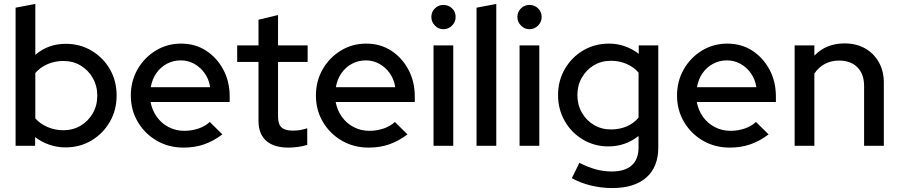

<svg xmlns="http://www.w3.org/2000/svg" viewBox="-20 -739 4555 973"><path d="M59 0V-700L159 -719V-461Q223 -517 314 -517Q386 -517 444.5 -482Q503 -447 537 -388Q571 -329 571 -255Q571 -181 536.5 -121.5Q502 -62 443.5 -27Q385 8 312 8Q270 8 230.5 -5.5Q191 -19 158 -44V0ZM301 -79Q350 -79 388.5 -102Q427 -125 450 -164.5Q473 -204 473 -254Q473 -304 450 -344Q427 -384 388.5 -407Q350 -430 301 -430Q258 -430 221 -414Q184 -398 159 -369V-139Q184 -111 221.5 -95Q259 -79 301 -79Z M910 9Q835 9 774.5 -26Q714 -61 678.5 -121Q643 -181 643 -255Q643 -328 677 -387.5Q711 -447 769 -482.5Q827 -518 898 -518Q969 -518 1024 -482.5Q1079 -447 1111.5 -386.5Q1144 -326 1144 -250V-222H743Q751 -180 774.5 -147Q798 -114 834.5 -95Q871 -76 914 -76Q951 -76 985.5 -87.5Q1020 -99 1043 -121L1107 -58Q1062 -24 1014.5 -7.5Q967 9 910 9ZM744 -297H1045Q1039 -337 1017.5 -367.5Q996 -398 964.5 -415.5Q933 -433 896 -433Q858 -433 826 -416Q794 -399 772.5 -368.5Q751 -338 744 -297Z M1442 9Q1368 9 1329 -25.5Q1290 -60 1290 -126V-425H1182V-509H1290V-639L1389 -663V-509H1539V-425H1389V-149Q1389 -110 1406.5 -93.5Q1424 -77 1464 -77Q1485 -77 1501.5 -80Q1518 -83 1537 -89V-5Q1517 2 1490.5 5.5Q1464 9 1442 9Z M1848 9Q1773 9 1712.5 -26Q1652 -61 1616.5 -121Q1581 -181 1581 -255Q1581 -328 1615 -387.5Q1649 -447 1707 -482.5Q1765 -518 1836 -518Q1907 -518 1962 -482.5Q2017 -447 2049.5 -386.5Q2082 -326 2082 -250V-222H1681Q1689 -180 1712.5 -147Q1736 -114 1772.5 -95Q1809 -76 1852 -76Q1889 -76 1923.5 -87.5Q1958 -99 1981 -121L2045 -58Q2000 -24 1952.5 -7.5Q1905 9 1848 9ZM1682 -297H1983Q1977 -337 1955.5 -367.5Q1934 -398 1902.5 -415.5Q1871 -433 1834 -433Q1796 -433 1764 -416Q1732 -399 1710.5 -368.5Q1689 -338 1682 -297Z M2177 0V-509H2277V0ZM2227 -591Q2202 -591 2184 -609.5Q2166 -628 2166 -653Q2166 -679 2184 -696.5Q2202 -714 2227 -714Q2253 -714 2271 -696.5Q2289 -679 2289 -653Q2289 -628 2271 -609.5Q2253 -591 2227 -591Z M2395 0V-700L2495 -719V0Z M2613 0V-509H2713V0ZM2663 -591Q2638 -591 2620 -609.5Q2602 -628 2602 -653Q2602 -679 2620 -696.5Q2638 -714 2663 -714Q2689 -714 2707 -696.5Q2725 -679 2725 -653Q2725 -628 2707 -609.5Q2689 -591 2663 -591Z M3083 214Q3027 214 2974 201Q2921 188 2878 164L2916 86Q2961 109 3000.5 119.5Q3040 130 3080 130Q3147 130 3181.5 99Q3216 68 3216 8V-50Q3149 3 3063 3Q2993 3 2934.5 -31.5Q2876 -66 2842 -125.5Q2808 -185 2808 -257Q2808 -330 2842.5 -389.5Q2877 -449 2935.5 -483.5Q2994 -518 3067 -518Q3108 -518 3146.5 -504.5Q3185 -491 3217 -466V-509H3316V8Q3316 107 3255.5 160.5Q3195 214 3083 214ZM3076 -83Q3120 -83 3156 -98.5Q3192 -114 3216 -143V-371Q3192 -399 3155.5 -415Q3119 -431 3076 -431Q3028 -431 2989.5 -408Q2951 -385 2928.5 -345.5Q2906 -306 2906 -257Q2906 -208 2928.5 -168.5Q2951 -129 2989.5 -106Q3028 -83 3076 -83Z M3678 9Q3603 9 3542.5 -26Q3482 -61 3446.5 -121Q3411 -181 3411 -255Q3411 -328 3445 -387.5Q3479 -447 3537 -482.5Q3595 -518 3666 -518Q3737 -518 3792 -482.5Q3847 -447 3879.5 -386.5Q3912 -326 3912 -250V-222H3511Q3519 -180 3542.5 -147Q3566 -114 3602.5 -95Q3639 -76 3682 -76Q3719 -76 3753.5 -87.5Q3788 -99 3811 -121L3875 -58Q3830 -24 3782.5 -7.5Q3735 9 3678 9ZM3512 -297H3813Q3807 -337 3785.5 -367.5Q3764 -398 3732.5 -415.5Q3701 -433 3664 -433Q3626 -433 3594 -416Q3562 -399 3540.5 -368.5Q3519 -338 3512 -297Z M4007 0V-509H4107V-457Q4166 -519 4260 -519Q4319 -519 4363.5 -494Q4408 -469 4433.5 -424Q4459 -379 4459 -320V0H4359V-303Q4359 -363 4325.5 -397.5Q4292 -432 4232 -432Q4192 -432 4160 -415Q4128 -398 4107 -366V0Z"/></svg>

Font: Red Hat Display SemiBold
Style: Regular
Weight: 600
Designer: Pentagram, MCKL
Foundry: Pentagram, MCKL
Version: Version 1.023